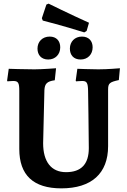

<svg xmlns="http://www.w3.org/2000/svg" viewBox="-20 -1023 697 1055"><path d="M443 -845 456 -853 469 -898C362 -946 247 -1003 247 -1003L235 -998L210 -923L215 -910C215 -910 329 -881 443 -845ZM245 -696C284 -696 311 -724 311 -763C311 -798 290 -822 253 -822C213 -822 186 -794 186 -756C186 -721 207 -696 245 -696ZM423 -696C462 -696 489 -724 489 -763C489 -798 468 -822 430 -822C391 -822 364 -794 364 -756C364 -721 384 -696 423 -696ZM317 12C483 12 574 -70 574 -220V-531C574 -565 582 -572 633 -583L639 -648C639 -648 572 -642 521 -642C483 -642 405 -645 405 -645L396 -580L398 -576C398 -576 421 -578 432 -578C457 -578 463 -568 464 -524C464 -524 468 -275 468 -209C468 -121 426 -77 343 -77C261 -77 217 -135 217 -236L224 -528C226 -563 238 -576 281 -582L288 -648C288 -648 211 -642 169 -642C113 -642 28 -645 28 -645L19 -580L21 -576C21 -576 42 -578 53 -578C80 -578 86 -568 86 -524V-204C86 -61 163 12 317 12Z"/></svg>

Font: Alegreya SC
Style: Bold
Weight: 700
Designer: Juan Pablo del Peral
Foundry: Huerta Tipografica
Version: Version 2.007;PS 002.007;hotconv 1.0.88;makeotf.lib2.5.64775